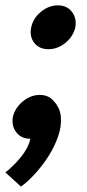

<svg xmlns="http://www.w3.org/2000/svg" viewBox="-46 -508 322 714"><path d="M134 -325Q100 -325 81.5 -348.5Q63 -372 70 -406Q77 -440 106 -464Q135 -488 169 -488Q203 -488 221.5 -464Q240 -440 234 -406Q226 -372 197 -348.5Q168 -325 134 -325ZM67 8Q33 8 14.5 -16Q-4 -40 2 -74Q10 -107 39 -131Q68 -155 102 -155Q135 -155 154 -132Q178 -106 180.5 -72Q183 -38 170 -0.5Q157 37 134.5 72.5Q112 108 84.5 138Q57 168 32 186L-26 133Q4 110 31.5 76.5Q59 43 67 8Z"/></svg>

Font: Epunda Sans
Style: Bold Italic
Weight: 700
Italic angle: -12.0243°
Designer: Simon Atzbach
Foundry: typofactur
Version: Version 2.204; ttfautohint (v1.8.4.7-5d5b)